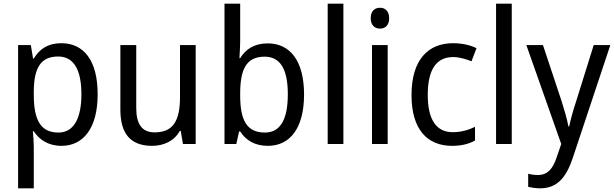

<svg xmlns="http://www.w3.org/2000/svg" viewBox="-20 -780 3328 1040"><path d="M312 -546C239 -546 194 -514 163 -463H159L147 -536H78V240H163V13C163 -11 160 -45 158 -69H163C192 -24 241 10 313 10C433 10 509 -88 509 -269C509 -454 433 -546 312 -546ZM295 -474C382 -474 421 -398 421 -269C421 -142 381 -62 297 -62C198 -62 163 -132 163 -268V-286C164 -413 201 -474 295 -474Z M1040 -536H955V-255C955 -129 920 -63 818 -63C750 -63 718 -106 718 -195V-536H632V-186C632 -56 687 10 804 10C866 10 924 -16 954 -71H959L971 0H1040Z M1281 -563V-760H1196V0H1260L1275 -68H1281C1311 -21 1359 10 1431 10C1551 10 1627 -86 1627 -268C1627 -451 1551 -545 1430 -545C1358 -545 1311 -514 1281 -465H1277C1278 -490 1281 -527 1281 -563ZM1413 -473C1499 -473 1539 -405 1539 -269C1539 -132 1498 -62 1415 -62C1315 -62 1281 -131 1281 -263V-273C1281 -401 1312 -473 1413 -473Z M1840 0V-760H1755V0Z M2039 -738C2009 -738 1988 -720 1988 -681C1988 -644 2009 -625 2039 -625C2067 -625 2088 -644 2088 -681C2088 -719 2067 -738 2039 -738ZM2080 -536H1995V0H2080Z M2429 10C2479 10 2520 0 2553 -19V-93C2518 -76 2479 -64 2432 -64C2342 -64 2297 -134 2297 -266C2297 -401 2342 -471 2435 -471C2466 -471 2505 -460 2534 -448L2561 -519C2530 -535 2483 -546 2434 -546C2298 -546 2209 -455 2209 -265C2209 -78 2295 10 2429 10Z M2752 0V-760H2667V0Z M2831 -536 3020 0 2996 70C2975 135 2946 168 2893 168C2874 168 2855 165 2841 161V232C2858 236 2880 240 2906 240C2998 240 3047 181 3082 77L3286 -536H3196L3101 -232C3084 -181 3070 -129 3063 -95H3059C3051 -138 3037 -184 3022 -232L2921 -536Z"/></svg>

Font: Noto Sans Ethiopic SemiCondensed
Style: Regular
Weight: 400
Width: 4
Designer: Monotype Design Team
Foundry: Monotype Imaging Inc.
Version: Version 2.102